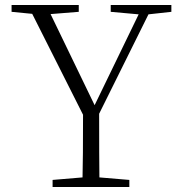

<svg xmlns="http://www.w3.org/2000/svg" viewBox="-20 -743 722 763"><path d="M374 -291Q374 -112 375 -38L494 -28V0H189V-28L308 -38Q310 -110 310 -287L108 -688L26 -696V-723H293V-696L181 -687L356 -325L531 -686L420 -696V-723H661V-696L570 -686Z"/></svg>

Font: Source Han Serif SC ExtraLight
Style: Regular
Weight: 250
Designer: Ryoko NISHIZUKA  (kana & ideographs); Frank Grießhammer (Latin, Greek & Cyrillic); Wenlong ZHANG  (bopomofo); Sandoll Co
Foundry: Adobe Systems Incorporated
Version: Version 1.001 October 20, 2017